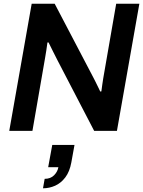

<svg xmlns="http://www.w3.org/2000/svg" viewBox="-20 -706 772 1036"><path d="M30 0 151 -686H275L484 -287Q489 -278 495.5 -264.5Q502 -251 509 -237Q516 -223 521 -212L527 -213Q529 -229 532 -250Q535 -271 537 -283L607 -686H732L611 0H488L289 -383Q280 -400 266 -428.5Q252 -457 242 -477H236Q234 -460 230 -434.5Q226 -409 223 -392L155 0ZM212 310 221 259Q253 259 272 239.5Q291 220 295 196H240L262 76H382L365 170Q356 220 332.5 251Q309 282 277.5 296Q246 310 212 310Z"/></svg>

Font: Archivo SemiBold SemiBold
Style: Italic
Weight: 600
Italic angle: -10°
Version: Version 2.001